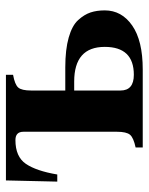

<svg xmlns="http://www.w3.org/2000/svg" viewBox="53 -554 501 647"><g transform="rotate(-90 303.5 -230.5)"><path d="M322 -376V-261H400Q460 -261 500.5 -249.5Q541 -238 559.5 -217.5Q578 -197 585 -176Q592 -155 592 -128Q592 -71 541 -35.5Q490 0 393 0H130V-24Q163 -31 173 -43Q183 -55 183 -87V-402Q183 -429 155 -429Q99 -429 75 -394Q51 -359 39 -288H15L19 -461H375V-437Q342 -431 332 -419.5Q322 -408 322 -376ZM322 -231V-75Q322 -30 375 -30Q469 -30 469 -128Q469 -231 352 -231Z"/></g></svg>

Font: STIX
Style: Bold
Weight: 700
Designer: MicroPress Inc., with final additions and corrections provided by Coen Hoffman, Elsevier (retired)
Version: Version 1.1.1